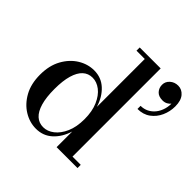

<svg xmlns="http://www.w3.org/2000/svg" viewBox="-190 -929 1114 1114"><g transform="rotate(45 367.5 -371.5)"><path d="M254.5 9.5Q202.5 9.5 155.8 -19Q109 -47.5 79.2 -101Q49.5 -154.5 49.5 -229.5Q49.5 -304.5 79.2 -358.2Q109 -412 155.8 -440.8Q202.5 -469.5 254.5 -469.5Q313 -469.5 354.2 -431.5Q395.5 -393.5 415 -330.5V-723.5H347V-750H519V-26.5H586.5V0H415V-128Q395.5 -65.5 354.2 -28Q313 9.5 254.5 9.5ZM278 -26.5Q312.5 -26.5 343.8 -50.8Q375 -75 395 -120.2Q415 -165.5 415 -229.5Q415 -293.5 395 -339.2Q375 -385 343.8 -409Q312.5 -433 278 -433Q243 -433 218.5 -410.5Q194 -388 180.8 -342.8Q167.5 -297.5 167.5 -229.5Q167.5 -161.5 180.8 -116.2Q194 -71 218.5 -48.8Q243 -26.5 278 -26.5ZM590 -488.5V-514Q616.5 -514 639 -525.2Q661.5 -536.5 677.8 -557.2Q694 -578 702 -606Q710 -634 707 -667.5H715Q716 -660 708.5 -650.2Q701 -640.5 688 -633.2Q675 -626 657.5 -626Q624.5 -626 608 -644.5Q591.5 -663 591.5 -688.5Q591.5 -715 612 -733.2Q632.5 -751.5 662 -751.5Q692.5 -751.5 713.8 -726.5Q735 -701.5 735 -654Q735 -612 718 -574Q701 -536 668.5 -512.2Q636 -488.5 590 -488.5Z"/></g></svg>

Font: Bodoni Moda 9pt Medium
Style: Regular
Weight: 500
Designer: Owen Earl
Foundry: indestructible type
Version: Version 2.005